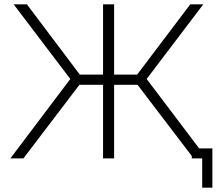

<svg xmlns="http://www.w3.org/2000/svg" viewBox="-20 -730 1003 885"><path d="M898 -46H959V135H912V0H864V-11L614 -339H506V0H455V-339H346L88 0H28L304 -366L43 -710H104L348 -386H455V-710H506V-386H612L857 -710H917L656 -366Z"/></svg>

Font: Raleway-v4020 Light
Style: Regular
Weight: 300
Designer: Matt McInerney, Pablo Impallari, Rodrigo Fuenzalida
Foundry: Matt McInerney, Pablo Impallari, Rodrigo Fuenzalida
Version: Version 4.020;PS 004.020;hotconv 1.0.88;makeotf.lib2.5.64775